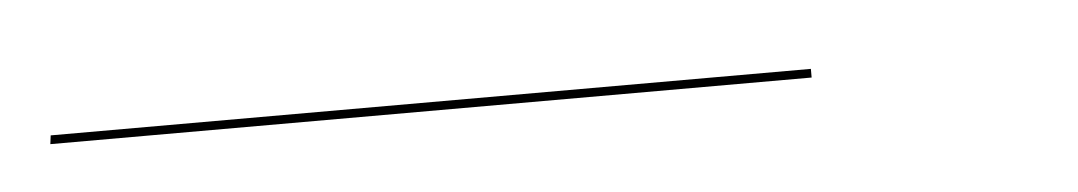

<svg xmlns="http://www.w3.org/2000/svg" viewBox="-21 43 483 86"><g transform="rotate(-5 220.5 86.0)"><path d="M0.5 88.4 1 84.5H342.8V88.4Z"/></g></svg>

Font: Fira Sans Compressed Four
Style: Italic
Weight: 100
Width: 3
Italic angle: -8°
Designer: Carrois Corporate & Edenspiekermann AG
Foundry: Carrois Corporate GbR & Edenspiekermann AG
Version: Version 4.203;PS 004.203;hotconv 1.0.88;makeotf.lib2.5.64775